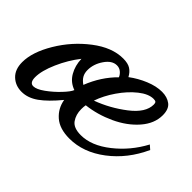

<svg xmlns="http://www.w3.org/2000/svg" viewBox="-109 -550 786 786"><g transform="rotate(45 284.5 -156.5)"><path d="M-28 -41Q-28 -99 15 -171Q58 -243 124 -293.5Q190 -344 254 -344Q282 -344 297.5 -334Q313 -324 323 -305Q355 -329 392.5 -344.5Q430 -360 463 -360Q493 -360 513 -345Q533 -330 533 -294Q533 -246 496 -203.5Q459 -161 400.5 -134Q342 -107 281 -100Q279 -90 279 -76Q279 -44 295 -21.5Q311 1 353 1Q414 1 477.5 -49Q541 -99 580 -172L597 -157Q556 -67 483 -11.5Q410 44 330 44Q273 44 241.5 16.5Q210 -11 203 -53Q161 -2 126.5 22.5Q92 47 56 47Q20 47 -4 24Q-28 1 -28 -41ZM476 -299Q476 -308 472.5 -311.5Q469 -315 459 -315Q430 -315 396 -288Q362 -261 333.5 -219.5Q305 -178 291 -137Q359 -162 417.5 -207Q476 -252 476 -299ZM296 -277Q291 -289 280.5 -297.5Q270 -306 256 -306Q228 -306 206 -274Q184 -242 184 -207Q184 -189 191.5 -176Q199 -163 215 -152Q244 -226 296 -277ZM204 -111Q170 -123 152.5 -153.5Q135 -184 134 -222Q100 -179 76.5 -125.5Q53 -72 53 -35Q53 -3 74 -3Q92 -3 120.5 -23.5Q149 -44 174 -70.5Q199 -97 204 -111Z"/></g></svg>

Font: Dancing Script
Style: Bold
Weight: 700
Designer: Pablo Impallari
Foundry: Pablo Impallari
Version: Version 2.000